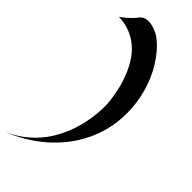

<svg xmlns="http://www.w3.org/2000/svg" viewBox="-386 -1031 1286 1286"><g transform="rotate(45 257.5 -388.0)"><path d="M-8.8 214.8Q53.2 188.5 101.6 153.1Q149.9 117.7 186.5 77.1Q223.1 36.6 249.5 -7.8Q275.9 -52.2 293.9 -96.9Q312 -141.6 323 -184.3Q334 -227.1 339.8 -264.9Q345.7 -302.7 347.4 -333.5Q349.1 -364.3 349.1 -384.8Q349.1 -389.2 347.4 -412.1Q345.7 -435.1 340.3 -469.7Q335 -504.4 324.5 -546.9Q314 -589.4 296.1 -633.5Q278.3 -677.7 252.2 -719.7Q226.1 -761.7 189 -794.7Q151.9 -827.6 103 -848.4Q54.2 -869.1 -8.8 -871.1Q16.6 -889.6 33.9 -904.8Q51.3 -919.9 62 -931.2Q74.7 -943.8 82 -954.1Q96.2 -975.1 114.3 -983.2Q132.3 -991.2 152.8 -991.2Q174.3 -991.2 196.3 -984.1Q218.3 -977.1 237.8 -967.8Q255.9 -959.5 281.2 -938.5Q306.6 -917.5 334.2 -885Q361.8 -852.5 388.9 -808.3Q416 -764.2 437.5 -709.5Q459 -654.8 472.4 -589.4Q485.8 -523.9 485.8 -449.2Q485.8 -371.1 468.5 -298.8Q451.2 -226.6 419.4 -161.6Q387.7 -96.7 343 -39.8Q298.3 17.1 243.4 64.7Q188.5 112.3 124.8 150.1Q61 188 -8.8 214.8Z"/></g></svg>

Font: Eagle Lake
Style: Regular
Weight: 400
Designer: Astigmatic (AOETI)
Foundry: Astigmatic (AOETI)
Version: Version 1.000